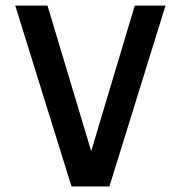

<svg xmlns="http://www.w3.org/2000/svg" viewBox="-20 -675 654 695"><path d="M35.2 -654.8H151.9L310.1 -127.9L467.8 -654.8H579.1L376 0H238.8Z"/></svg>

Font: IntelOne Mono Medium
Style: Regular
Weight: 500
Designer: Fred Shallcrass
Foundry: Frere-Jones Type LLC
Version: Version 1.200;hotconv 1.1.0;makeotfexe 2.6.0;FJTRelease1.2